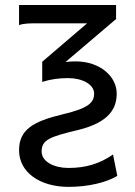

<svg xmlns="http://www.w3.org/2000/svg" viewBox="-20 -518 540 768"><path d="M432.1 100.1C377 138.2 320.8 153.8 253.9 153.8C196.3 153.8 146.5 128.9 146.5 87.9C146.5 41 180.2 28.8 290.5 2.4C420.9 -28.8 446.8 -87.9 446.8 -144C446.8 -210.9 381.8 -272.5 281.7 -272.5C268.6 -272.5 255.4 -271.5 242.2 -270L444.3 -441.9V-498H56.2V-417.5C74.2 -424.8 103 -424.8 131.8 -424.8H328.6L148.9 -271V-190.4C183.1 -201.2 216.3 -205.6 252.4 -205.6C309.6 -205.6 356.4 -180.2 356.4 -144C356.4 -107.4 334.5 -85.4 231.9 -61C109.9 -32.2 56.2 2.4 56.2 83C56.2 171.9 140.6 229.5 253.9 229.5C334.5 229.5 406.2 211.4 449.2 185.5Z"/></svg>

Font: Andika
Style: Regular
Weight: 400
Designer: Victor Gaultney, Annie Olsen, Julie Remington, Don Collingsworth, Eric Hays
Foundry: SIL International
Version: Version 1.000